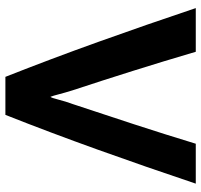

<svg xmlns="http://www.w3.org/2000/svg" viewBox="-37 -701 746 712"><g transform="rotate(-90 336.0 -345.0)"><path d="M500 8H662Q600 -177 536.5 -354Q473 -531 407 -698H266Q200 -531 136.5 -354Q73 -177 11 8H159Q194 -107 231.5 -222Q269 -337 306 -448Q316 -475 322.5 -501Q329 -527 333 -531Q337 -521 342.5 -499.5Q348 -478 357 -449Q393 -340 429 -225.5Q465 -111 500 8Z"/></g></svg>

Font: Repo Bold
Style: Bold
Weight: 700
Designer: Stefan Peev
Foundry: Context Ltd
Version: Version 1.502